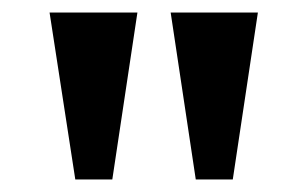

<svg xmlns="http://www.w3.org/2000/svg" viewBox="-20 -734 491 306"><path d="M100 -448H159L199 -714H59ZM292 -448H351L391 -714H252Z"/></svg>

Font: Noto Serif Myanmar Condensed
Style: Bold
Weight: 700
Width: 3
Designer: Ben Mitchell and the Monotype Design Team
Foundry: Monotype Imaging Inc.
Version: Version 2.106